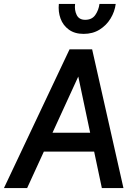

<svg xmlns="http://www.w3.org/2000/svg" viewBox="-44 -949 681 969"><path d="M-24 0 307 -700H414L93 0ZM141 -184 152 -279H474L462 -184ZM470 0 322 -700H421L579 0ZM378 -778Q333 -778 303.5 -799.5Q274 -821 261.5 -855.5Q249 -890 253 -929H335Q331 -898 343 -873.5Q355 -849 386 -849Q420 -849 437 -873.5Q454 -898 458 -929H540Q535 -890 514 -855.5Q493 -821 458.5 -799.5Q424 -778 378 -778Z"/></svg>

Font: Inclusive Sans Medium
Style: Italic
Weight: 500
Italic angle: -7°
Designer: Olivia King
Foundry: Olivia King
Version: Version 2.004